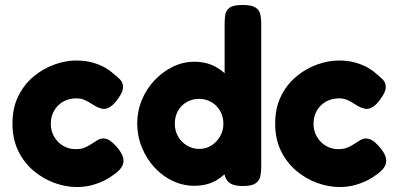

<svg xmlns="http://www.w3.org/2000/svg" viewBox="-20 -738 1600 771"><path d="M288 13Q244 13 198.5 -3.5Q153 -20 114.5 -52.5Q76 -85 53 -132.5Q30 -180 30 -242Q30 -304 53 -351Q76 -398 114 -430Q152 -462 197.5 -478.5Q243 -495 286 -495Q323 -495 352.5 -486.5Q382 -478 402.5 -466Q423 -454 432 -445Q449 -432 462 -419Q475 -406 474 -385Q473 -374 467 -362.5Q461 -351 452 -339Q422 -297 392 -301Q377 -304 364.5 -311Q352 -318 340.5 -325.5Q329 -333 316 -338Q303 -343 286 -343Q257 -343 234 -330Q211 -317 197.5 -294Q184 -271 184 -241Q184 -212 197.5 -189Q211 -166 233.5 -152.5Q256 -139 284 -139Q301 -139 313.5 -143Q326 -147 335 -152.5Q344 -158 349 -161Q361 -169 372 -175.5Q383 -182 395 -182Q409 -182 424 -171.5Q439 -161 457 -138Q473 -117 475.5 -99Q478 -81 467 -65Q456 -49 433 -34Q425 -27 404.5 -16Q384 -5 354.5 4Q325 13 288 13Z M760 8Q715 8 673.5 -11.5Q632 -31 600 -66Q568 -101 549.5 -146.5Q531 -192 531 -243Q531 -292 549.5 -336.5Q568 -381 600.5 -415.5Q633 -450 674 -470Q715 -490 760 -490Q808 -490 844.5 -470.5Q881 -451 906 -417Q931 -383 943.5 -338Q956 -293 957 -244Q958 -193 945.5 -148Q933 -103 908 -68Q883 -33 846.5 -12.5Q810 8 760 8ZM780 -140Q807 -140 828.5 -153.5Q850 -167 863.5 -190Q877 -213 877 -241Q877 -270 864 -292.5Q851 -315 829 -328Q807 -341 779 -341Q752 -341 729.5 -328Q707 -315 694.5 -292.5Q682 -270 682 -241Q682 -213 695 -190Q708 -167 731 -153.5Q754 -140 780 -140ZM955 9Q921 9 904 -2Q887 -13 882 -36V-642Q882 -661 884.5 -678.5Q887 -696 902 -707Q917 -718 954 -718Q991 -718 1006.5 -707.5Q1022 -697 1025.5 -680Q1029 -663 1029 -643V-67Q1029 -48 1025.5 -30.5Q1022 -13 1006.5 -2Q991 9 955 9Z M1343 13Q1299 13 1253.5 -3.5Q1208 -20 1169.5 -52.5Q1131 -85 1108 -132.5Q1085 -180 1085 -242Q1085 -304 1108 -351Q1131 -398 1169 -430Q1207 -462 1252.5 -478.5Q1298 -495 1341 -495Q1378 -495 1407.5 -486.5Q1437 -478 1457.5 -466Q1478 -454 1487 -445Q1504 -432 1517 -419Q1530 -406 1529 -385Q1528 -374 1522 -362.5Q1516 -351 1507 -339Q1477 -297 1447 -301Q1432 -304 1419.5 -311Q1407 -318 1395.5 -325.5Q1384 -333 1371 -338Q1358 -343 1341 -343Q1312 -343 1289 -330Q1266 -317 1252.5 -294Q1239 -271 1239 -241Q1239 -212 1252.5 -189Q1266 -166 1288.5 -152.5Q1311 -139 1339 -139Q1356 -139 1368.5 -143Q1381 -147 1390 -152.5Q1399 -158 1404 -161Q1416 -169 1427 -175.5Q1438 -182 1450 -182Q1464 -182 1479 -171.5Q1494 -161 1512 -138Q1528 -117 1530.5 -99Q1533 -81 1522 -65Q1511 -49 1488 -34Q1480 -27 1459.5 -16Q1439 -5 1409.5 4Q1380 13 1343 13Z"/></svg>

Font: Fredoka SemiBold
Style: Regular
Weight: 600
Designer: Ben Nathan
Foundry: Milena B. Brandão, Ben Nathan
Version: Version 2.001